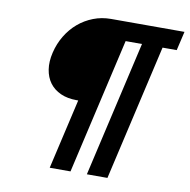

<svg xmlns="http://www.w3.org/2000/svg" viewBox="-79 -777 844 855"><g transform="rotate(10 343.5 -350.0)"><path d="M510 -614H436L295 0H201L274 -317H267Q225 -317 194 -331Q163 -345 144.5 -370Q126 -395 120.5 -430Q115 -465 125 -507Q135 -549 156.5 -584.5Q178 -620 208 -645.5Q238 -671 275.5 -685.5Q313 -700 355 -700H687L667 -614H603L462 0H369Z"/></g></svg>

Font: Panefresco 750wt
Style: Italic
Weight: 750
Foundry: Campivisivi & Chank Co
Version: Version 1.000